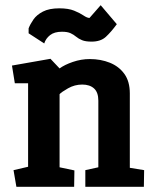

<svg xmlns="http://www.w3.org/2000/svg" viewBox="-20 -718 595 738"><path d="M43 0 32 -64 88 -77V-398H37L26 -466L174 -492L209 -455Q228 -469 260 -480Q292 -491 325 -491Q367 -491 402 -477Q437 -463 458 -434Q479 -405 479 -359V-73L534 -64L533 0H308V-64L358 -75V-331Q358 -363 341.5 -378Q325 -393 296 -393Q267 -393 241.5 -378.5Q216 -364 209 -356V-75L266 -63L265 0ZM150 -551 90 -590V-609Q96 -625 108.5 -643Q121 -661 145 -673.5Q169 -686 208 -686Q243 -686 265 -677Q287 -668 301 -658.5Q315 -649 324 -649L367 -698L429 -625Q407 -595 387 -576.5Q367 -558 332 -558Q309 -558 295.5 -563.5Q282 -569 272.5 -577Q263 -585 251 -590.5Q239 -596 218 -596Q189 -596 172.5 -583Q156 -570 150 -551Z"/></svg>

Font: Kreon Light
Style: Bold
Weight: 700
Version: Version 2.002